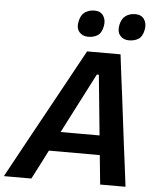

<svg xmlns="http://www.w3.org/2000/svg" viewBox="-89 -989 862 1041"><g transform="rotate(5 342.0 -468.5)"><path d="M-28.5 0Q3 -58 38 -121.8Q73 -185.5 104.5 -243.5L238.5 -487.5Q273 -550.5 302.2 -604Q331.5 -657.5 362 -713H544Q550.5 -658.5 557.2 -605.5Q564 -552.5 572.5 -487L603 -240.5Q610.5 -182.5 618.5 -119.5Q626.5 -56.5 633.5 0H495.5Q491.5 -38.5 487.5 -78.8Q483.5 -119 479.5 -159H202.5Q182.5 -119 161.8 -78.8Q141 -38.5 121 0ZM425.5 -592.5 257 -265H469L436.5 -592.5ZM582.5 -792.5Q551.5 -792.5 534 -813.5Q516.5 -834.5 524 -871.5Q531.5 -906.5 553.2 -921.8Q575 -937 605.5 -937Q638.5 -937 654 -913.8Q669.5 -890.5 663 -857Q655.5 -819 634 -805.8Q612.5 -792.5 582.5 -792.5ZM360.5 -792.5Q329.5 -792.5 311.8 -813.5Q294 -834.5 302 -871.5Q309 -906.5 331 -921.8Q353 -937 383.5 -937Q416 -937 431.5 -913.8Q447 -890.5 440.5 -857Q433 -819 411.5 -805.8Q390 -792.5 360.5 -792.5Z"/></g></svg>

Font: Commissioner SemiBold
Style: Italic
Weight: 600
Italic angle: -12°
Designer: Kostas Bartsokas
Foundry: Kostas Bartsokas
Version: Version 1.000; ttfautohint (v1.8.3)